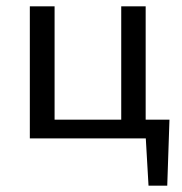

<svg xmlns="http://www.w3.org/2000/svg" viewBox="-20 -436 574 605"><path d="M362 0V-416H439V0ZM112 0V-59H402V0ZM74 0V-416H152V0ZM397 0V-59H514L480 0ZM448 149 436 -59H514L507 149Z"/></svg>

Font: Ysabeau Office Medium
Style: Regular
Weight: 500
Designer: Christian Thalmann (Catharsis Fonts)
Version: Version 2.001;gftools[0.9.30]; featfreeze: tnum,lnum,ss02